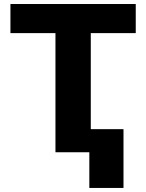

<svg xmlns="http://www.w3.org/2000/svg" viewBox="-20 -747 717 942"><path d="M646 -727.3V-584.5H425.4V-113.3H585.9V175.1H418.3V0H252.1V-584.5H31.2V-727.3Z"/></svg>

Font: Inter P Extra Bold
Style: Regular
Weight: 800
Designer: Rasmus Andersson
Foundry: rsms
Version: Version 3.018;git-588b23468